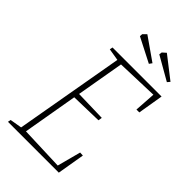

<svg xmlns="http://www.w3.org/2000/svg" viewBox="-231 -825 897 897"><g transform="rotate(45 218.0 -376.5)"><path d="M415 -465H396L403 -570L196 -563L155 -327L309 -323L306 -304L150 -300L103 -28L321 -20L352 -137L371 -136L348 0H12L15 -15L74 -25L169 -566L109 -576L112 -591H436ZM289 -723 291 -737 309 -753 417 -669 406 -656ZM165 -719 166 -733 183 -750 296 -671 286 -657Z"/></g></svg>

Font: Grenze Thin
Style: Italic
Weight: 250
Italic angle: -10°
Designer: Renata Polastri
Foundry: Omnibus-Type
Version: Version 1.002; ttfautohint (v1.8)